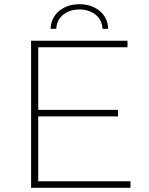

<svg xmlns="http://www.w3.org/2000/svg" viewBox="-20 -894 708 914"><path d="M358 -849C418 -849 466 -814 468 -757H495C493 -829 433 -874 358 -874C283 -874 223 -829 221 -757H248C250 -814 298 -849 358 -849ZM162 -31V-340H542V-371H162V-669H587V-700H128V0H601V-31Z"/></svg>

Font: Talent ExtraLight
Style: Regular
Weight: 200
Designer: Mike Powis
Version: Version 1.001;hotconv 1.0.109;makeotfexe 2.5.65596